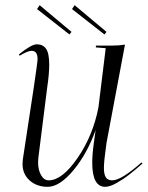

<svg xmlns="http://www.w3.org/2000/svg" viewBox="-20 -716 570 741"><path d="M383 -583 258 -681 268 -696 391 -593ZM248 -583 123 -681 133 -696 256 -593ZM53 -506Q101 -545 122 -545Q146 -545 158 -527.5Q170 -510 170 -466Q170 -431 162 -377L128 -107Q127 -98 127 -89Q127 -60 138.5 -40Q150 -20 168 -20Q220 -20 279.5 -106.5Q339 -193 360 -302L388 -530L350 -533V-540H411Q442 -540 460 -544L462 -542L391 -164Q381 -94 381 -68Q381 -43 388.5 -31.5Q396 -20 413 -20Q448 -20 526 -89L530 -85Q499 -58 478 -41.5Q457 -25 430.5 -10Q404 5 386 5Q336 5 336 -88Q336 -120 342 -163L349 -214Q316 -122 263 -58.5Q210 5 164 5Q122 5 94.5 -19.5Q67 -44 67 -83Q67 -91 68 -100L110 -376Q125 -477 125 -488Q125 -519 103 -520Q87 -520 56 -501Z"/></svg>

Font: Kleymissky
Style: Regular
Weight: 500
Italic angle: -8°
Designer: gluk
Foundry: gluk
Version: Version 0.283